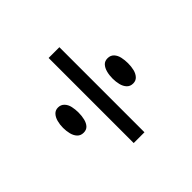

<svg xmlns="http://www.w3.org/2000/svg" viewBox="-70 -757 959 959"><g transform="rotate(45 409.0 -278.0)"><path d="M108 -245V-321H709V-245ZM406 -49Q383 -49 362.5 -54.5Q342 -60 329 -72Q316 -84 316 -103Q316 -123 329.5 -136Q343 -149 363.5 -153.5Q384 -158 406 -158Q430 -158 450.5 -153Q471 -148 483.5 -136.5Q496 -125 496 -105Q496 -84 482.5 -71.5Q469 -59 448.5 -54Q428 -49 406 -49ZM407 -398Q383 -398 362.5 -403.5Q342 -409 329.5 -420.5Q317 -432 317 -452Q317 -473 330.5 -485.5Q344 -498 364.5 -502.5Q385 -507 407 -507Q431 -507 451 -502Q471 -497 484 -485Q497 -473 497 -454Q497 -433 483.5 -420.5Q470 -408 449.5 -403Q429 -398 407 -398Z"/></g></svg>

Font: Lexend Tera Light
Style: Regular
Weight: 300
Designer: Bonnie Shaver-Troup, Thomas Jockin
Foundry: Lexend
Version: Version 1.007